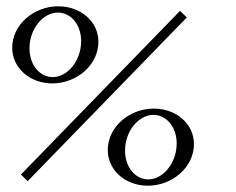

<svg xmlns="http://www.w3.org/2000/svg" viewBox="-20 -585 750 610"><path d="M68 -9.5 573.5 -529.5 552 -550.5 46.5 -30.5ZM164.9 -565C88.7 -565 18.8 -507.8 18.8 -433.3C18.8 -369.9 74 -320 146.5 -320C222.6 -320 292.7 -377.6 292.7 -452.5C292.7 -515.4 237.5 -565 164.9 -565ZM73.7 -431.4C73.7 -494.9 118 -545 163.6 -545C205.5 -545 237.8 -506.3 237.8 -454.4C237.8 -390.5 193.2 -340 147.8 -340C106 -340 73.7 -379 73.7 -431.4ZM468.5 -240C392.2 -240 322.4 -182.8 322.4 -108.3C322.4 -44.9 377.5 5 450.1 5C526.2 5 596.2 -52.6 596.2 -127.5C596.2 -190.4 541.1 -240 468.5 -240ZM377.3 -106.4C377.3 -169.9 421.6 -220 467.2 -220C509 -220 541.3 -181.3 541.3 -129.4C541.3 -65.5 496.8 -15 451.4 -15C409.6 -15 377.3 -54 377.3 -106.4Z"/></svg>

Font: Galberik
Style: Regular
Weight: 400
Designer: Gluk
Foundry: Gluk
Version: Version 0.50